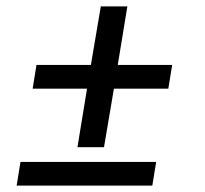

<svg xmlns="http://www.w3.org/2000/svg" viewBox="-20 -580 640 600"><path d="M222 -120 252 -303H82L94 -377H264L295 -560H378L348 -377H518L506 -303H336L305 -120ZM32 0 44 -74H468L456 0Z"/></svg>

Font: Iosevka SS04 Extended Oblique
Style: Regular
Weight: 400
Width: 7
Italic angle: -9°
Monospace: yes
Designer: Belleve Invis
Foundry: Belleve Invis
Version: Version 19.0.0; ttfautohint (v1.8.4)